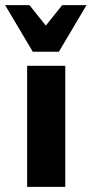

<svg xmlns="http://www.w3.org/2000/svg" viewBox="-28 -730 358 750"><path d="M78 0V-473H227V0ZM100 -528 127 -600 215 -710H310L202 -528ZM100 -528 -8 -710H87L176 -599L202 -528Z"/></svg>

Font: Ysabeau SC ExtraBold
Style: Regular
Weight: 800
Designer: Christian Thalmann (Catharsis Fonts)
Version: Version 2.001;gftools[0.9.30]; featfreeze: smcp